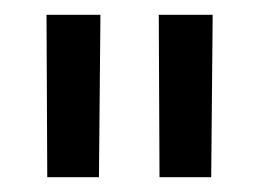

<svg xmlns="http://www.w3.org/2000/svg" viewBox="-20 -717 350 260"><path d="M266 -477 268 -697H195L196 -477ZM114 -477 116 -697H43L44 -477Z"/></svg>

Font: TitilliumText22L
Style: 400 wt
Weight: 400
Designer: Campivisivi
Foundry: Campivisivi
Version: 1.000